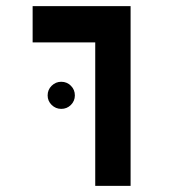

<svg xmlns="http://www.w3.org/2000/svg" viewBox="-20 -606 626 626"><path d="M290.5 0V-467.8H86.4V-585.9H405.8V0ZM179.7 -251Q161.6 -251 148.4 -263.9Q135.3 -276.9 135.3 -294.9Q135.3 -313.5 148.4 -326.4Q161.6 -339.4 179.7 -339.4Q198.2 -339.4 211.2 -326.4Q224.1 -313.5 224.1 -294.9Q224.1 -276.9 211.2 -263.9Q198.2 -251 179.7 -251Z"/></svg>

Font: Cascadia Mono NF SemiBold
Style: Regular
Weight: 600
Monospace: yes
Designer: Aaron Bell
Foundry: Saja Typeworks
Version: Version 2404.023; ttfautohint (v1.8.4)